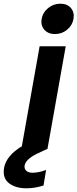

<svg xmlns="http://www.w3.org/2000/svg" viewBox="-99 -804 418 1037"><path d="M136 198Q89 213 44 213Q-15 213 -50.5 185.5Q-86 158 -77 102Q-64 36 19 -14L115 -554H256L158 -3L159 -1H158V0H157L108 23Q42 53 34 89Q31 107 42.5 118Q54 129 77 129Q109 129 150 114ZM263.5 -643.5Q235 -620 198 -620Q161 -620 140.5 -643.5Q120 -667 126 -702Q132 -737 161 -760.5Q190 -784 227 -784Q264 -784 284 -760.5Q304 -737 298 -702Q292 -667 263.5 -643.5Z"/></svg>

Font: Poppins SemiBold
Style: Italic
Weight: 600
Italic angle: -10°
Designer: Ninad Kale (Devanagari), Jonny Pinhorn (Latin)
Foundry: Indian Type Foundry
Version: Version 3.200;PS 1.000;hotconv 16.6.54;makeotf.lib2.5.65590